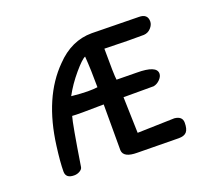

<svg xmlns="http://www.w3.org/2000/svg" viewBox="-87 -574 773 692"><g transform="rotate(-20 300.0 -228.5)"><path d="M351 -272 428 -271Q504 -271 504 -240Q504 -229 493.5 -218Q483 -207 469 -204Q411 -204 353 -204L357 -66L499 -70Q529 -67 529 -42.5Q529 -18 520 -7.5Q511 3 490 3L331 1Q279 1 277 -28V-204Q226 -203 196 -203Q166 -203 156 -204Q148 -178 123 -20Q122 -12 112 -6Q102 0 90 0Q58 0 58 -26Q58 -61 66 -122Q89 -300 185 -396Q246 -460 324 -460L504 -457Q537 -457 537 -428Q537 -415 526 -403Q515 -391 499 -390H455Q449 -390 439 -390L348 -392Q348 -290 351 -272ZM177 -272Q216 -268 239.5 -268Q263 -268 277 -270Q277 -335 273 -389Q260 -384 229 -347.5Q198 -311 177 -272Z"/></g></svg>

Font: Patrick Hand SC
Style: Regular
Weight: 400
Designer: Patrick Wagesreiter
Foundry: Patrick Wagesreiter
Version: Version 1.003;PS 001.003;hotconv 1.0.70;makeotf.lib2.5.58329